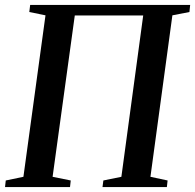

<svg xmlns="http://www.w3.org/2000/svg" viewBox="-26 -763 795 783"><path d="M-5.5 0 -2.5 -27 69.5 -42 159.5 -700.5 93.5 -714 97 -743H749.5L746.5 -714L677 -700.5L587.5 -42L657.5 -27L654.5 0H392L395.5 -27L469 -42L558 -700H279L188.5 -42L262.5 -27L259.5 0Z"/></svg>

Font: Merriweather 96pt Medium
Style: Italic
Weight: 500
Italic angle: -7.8°
Version: Version 2.101